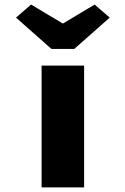

<svg xmlns="http://www.w3.org/2000/svg" viewBox="-20 -820 548 840"><path d="M162 0V-533H348V0ZM205 -606 50 -743 116 -800 270 -708H240L394 -800L460 -743L305 -606Z"/></svg>

Font: Lexend Peta ExtraBold
Style: Regular
Weight: 800
Version: Version 1.007